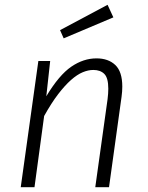

<svg xmlns="http://www.w3.org/2000/svg" viewBox="-20 -776 613 796"><path d="M172 -377Q225 -465 275.5 -499.5Q326 -534 380 -534Q429 -534 458 -506.5Q487 -479 487 -417Q487 -397 484 -375L432 0H375L426 -365Q429 -389 429 -408Q429 -453 412.5 -469.5Q396 -486 367 -486Q346 -486 323 -476.5Q300 -467 274.5 -444.5Q249 -422 221 -385.5Q193 -349 163 -295L123 0H66L139 -523H188ZM229 -651 426 -756 450 -704 244 -617Z"/></svg>

Font: Glekhifnjqigglhiwekvrgaqftz
Style: Regular
Weight: 300
Italic angle: -8°
Designer: Carrois Corporate & Edenspiekermann
Foundry: Carrois Corporate GbR & Edenspiekermann AG
Version: Version 2.001